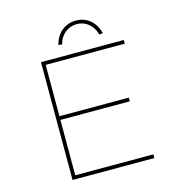

<svg xmlns="http://www.w3.org/2000/svg" viewBox="-125 -990 1038 1102"><g transform="rotate(-15 394.0 -439.5)"><path d="M170 0V-700H662V-678H192V-22H656V0ZM183 -351V-373H604V-351ZM314 -767 292 -769Q300 -802 318 -826.5Q336 -851 363.5 -865Q391 -879 424 -879Q458 -879 485 -865Q512 -851 530 -826.5Q548 -802 556 -769L534 -767Q524 -808 494 -833Q464 -858 424 -858Q385 -858 354 -833Q323 -808 314 -767Z"/></g></svg>

Font: Lexend Peta Thin
Style: Regular
Weight: 250
Version: Version 1.007